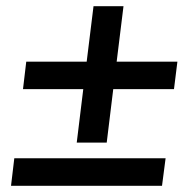

<svg xmlns="http://www.w3.org/2000/svg" viewBox="-20 -638 620 618"><path d="M26 -128.5H513L501.5 -40H15.5ZM551 -439.5 540 -351H344.5L323.5 -179H227L248 -351H54L64.5 -439.5H259L281 -618H377.5L355.5 -439.5Z"/></svg>

Font: Lato 2
Style: Bold Italic
Weight: 700
Italic angle: -7°
Designer: Lukasz Dziedzic with Adam Twardoch and Botio Nikoltchev
Foundry: tyPoland Lukasz Dziedzic
Version: Version 2.015; 2015-08-06; http://www.latofonts.com/